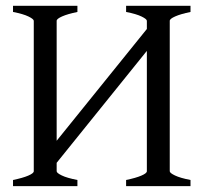

<svg xmlns="http://www.w3.org/2000/svg" viewBox="-20 -635 704 655"><path d="M24.4 0V-21Q57.6 -27.8 76.4 -35.9Q95.2 -43.9 95.2 -50.8V-564Q95.2 -569.8 77.4 -578.6Q59.6 -587.4 24.4 -594.2V-615.2H244.1V-594.2Q210.9 -587.4 192.1 -579.1Q173.3 -570.8 173.3 -564V-154.8L481 -536.1V-564Q481 -569.8 463.1 -578.6Q445.3 -587.4 410.2 -594.2V-615.2H629.9V-594.2Q596.7 -587.4 577.9 -579.1Q559.1 -570.8 559.1 -564V-50.8Q559.1 -44.9 576.9 -36.4Q594.7 -27.8 629.9 -21V0H410.2V-21Q443.4 -27.8 462.2 -35.9Q481 -43.9 481 -50.8V-461.4L173.3 -79.6V-50.8Q173.3 -44.9 190.9 -36.4Q208.5 -27.8 244.1 -21V0Z"/></svg>

Font: Noto Serif Devanagari
Style: Regular
Weight: 400
Designer: Monotype Design Team
Foundry: Monotype Imaging Inc.
Version: Version 1.01